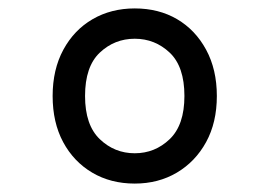

<svg xmlns="http://www.w3.org/2000/svg" viewBox="-20 -726 640 456"><path d="M300 -290Q243 -290 199 -316Q155 -342 130 -388.5Q105 -435 105 -498Q105 -561 130.5 -608Q156 -655 200 -680.5Q244 -706 300 -706Q357 -706 400.5 -680.5Q444 -655 469.5 -608Q495 -561 495 -498Q495 -435 469.5 -388.5Q444 -342 400 -316Q356 -290 300 -290ZM300 -362Q348 -362 383 -395.5Q418 -429 418 -498Q418 -568 383 -601Q348 -634 300 -634Q252 -634 217 -601Q182 -568 182 -498Q182 -429 217 -395.5Q252 -362 300 -362Z"/></svg>

Font: DM Mono
Style: Regular
Weight: 400
Designer: Colophon Foundry
Foundry: Colophon Foundry
Version: Version 1.000; ttfautohint (v1.8.2.53-6de2)